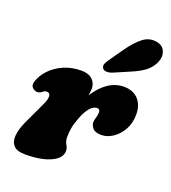

<svg xmlns="http://www.w3.org/2000/svg" viewBox="-140 -862 872 979"><g transform="rotate(20 296.5 -372.5)"><path d="M56.5 -307Q44 -307 31.2 -318.5Q18.5 -330 26.5 -354.5Q37 -388 65.5 -418.2Q94 -448.5 137 -467.8Q180 -487 233 -487Q271.5 -487 292.5 -467.8Q313.5 -448.5 313.5 -417Q313.5 -402 309 -380.5Q376 -484 465.5 -484Q514.5 -484 543 -453.8Q571.5 -423.5 571.5 -371Q571.5 -325.5 551.8 -289.8Q532 -254 501.5 -233.5Q471 -213 439 -213Q404.5 -213 391.8 -229.2Q379 -245.5 379 -258Q379 -272.5 384 -286.8Q389 -301 389 -317.5Q389 -335 373.5 -335Q333.5 -335 301.5 -253Q288 -218 283.8 -193Q279.5 -168 279.5 -144Q279.5 -121 289 -106.2Q298.5 -91.5 298.5 -74Q298.5 -35 246.2 -11Q194 13 108.5 13Q63 13 44.8 -7.5Q26.5 -28 30 -63.5Q33.5 -99 54.5 -143.5L109.5 -261Q124 -292 122 -309Q120 -326 103 -326Q93.5 -326 85 -319Q71 -307 56.5 -307ZM402 -666Q434 -711 467.8 -737.2Q501.5 -763.5 543 -756Q578 -749.5 588.8 -721.2Q599.5 -693 585.5 -661.5Q571.5 -631 546.2 -610.5Q521 -590 473.5 -569.5L385 -531.5Q369 -525 353.8 -525.5Q338.5 -526 332.5 -535.5Q325 -546.5 330.5 -559.8Q336 -573 347 -588Z"/></g></svg>

Font: Fraunces 9pt SuperSoft Black
Style: Italic
Weight: 900
Italic angle: -16°
Version: Version 1.000;[0bf87f6ff]